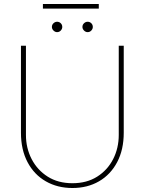

<svg xmlns="http://www.w3.org/2000/svg" viewBox="-20 -929 725 962"><path d="M343 13Q268 13 209.5 -20.5Q151 -54 118 -116.5Q85 -179 85 -264V-700H110V-253Q110 -187 138.5 -132Q167 -77 219 -44Q271 -11 343 -11Q415 -11 467 -44Q519 -77 547 -132Q575 -187 575 -253V-700H600V-264Q600 -179 567 -116.5Q534 -54 476 -20.5Q418 13 343 13ZM419 -768Q409 -768 401 -776Q393 -784 393 -794Q393 -805 401 -812.5Q409 -820 419 -820Q430 -820 437.5 -812.5Q445 -805 445 -794Q445 -784 437.5 -776Q430 -768 419 -768ZM266 -768Q256 -768 248 -776Q240 -784 240 -794Q240 -805 248 -812.5Q256 -820 266 -820Q277 -820 284.5 -812.5Q292 -805 292 -794Q292 -784 284.5 -776Q277 -768 266 -768ZM195 -886V-909H475V-886Z"/></svg>

Font: MuseoModerno Thin
Style: Regular
Weight: 100
Designer: Pablo Cosgaya, Héctor Gatti, Marcela Romero, and the Authors of The MuseoModerno Project.
Foundry: Omnibus-Type Team
Version: Version 1.003